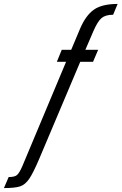

<svg xmlns="http://www.w3.org/2000/svg" viewBox="-175 -763 618 976"><path d="M-62 83 161 -449H114L139 -510H187L232 -617Q261 -685 302.5 -714Q344 -743 423 -743L400 -688Q361 -688 341 -671Q321 -654 299 -603L259 -510H324L298 -449H233L25 43Q-6 116 -26.5 146Q-47 176 -73 184.5Q-99 193 -155 193L-131 137Q-101 137 -89 127Q-77 117 -62 83Z"/></svg>

Font: Saira Ultra Condensed Medium
Style: Italic
Weight: 500
Width: 1
Italic angle: -12°
Designer: Hector Gatti with collaboration of the Omnibus-Type team
Foundry: Omnibus-Type
Version: Version 1.001; ttfautohint (v1.8)